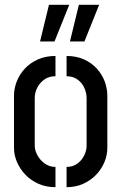

<svg xmlns="http://www.w3.org/2000/svg" viewBox="-20 -775 498 796"><path d="M270 -603 307 -755H391L330 -603ZM146 -603 183 -755H267L206 -603ZM210 1Q171 1 139.5 -13Q108 -27 85.5 -50.5Q63 -74 50.5 -103Q38 -132 38 -162V-378Q38 -408 49.5 -437.5Q61 -467 83.5 -491Q106 -515 138 -529Q170 -543 210 -543V-459Q183 -459 164 -445.5Q145 -432 134.5 -411.5Q124 -391 124 -368V-171Q124 -152 135 -131.5Q146 -111 165.5 -97Q185 -83 210 -83ZM256 1V-83Q282 -83 300.5 -96.5Q319 -110 329 -130.5Q339 -151 339 -170V-368Q339 -390 329.5 -411Q320 -432 301 -445.5Q282 -459 256 -459V-543Q296 -543 327.5 -529Q359 -515 381 -491Q403 -467 414 -437.5Q425 -408 425 -378V-162Q425 -132 413 -103Q401 -74 378.5 -50.5Q356 -27 325 -13Q294 1 256 1Z"/></svg>

Font: Stick No Bills Medium
Style: Regular
Weight: 500
Version: Version 2.000